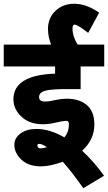

<svg xmlns="http://www.w3.org/2000/svg" viewBox="-55 -869 572 1017"><path d="M-35.2 -632.8H215.8Q199.2 -673.8 199.2 -715.8Q199.2 -773.9 238.8 -811.5Q278.3 -849.1 337.9 -849.1Q402.8 -849.1 470.2 -801.8L412.1 -694.8Q355 -738.8 339.8 -738.8Q329.1 -738.8 329.1 -716.8Q329.1 -676.8 356 -632.8H497.1V-517.1H372.1V-397Q317.4 -397.5 276.1 -397Q234.9 -396.5 207.3 -392.8Q179.7 -389.2 165.8 -380.1Q151.9 -371.1 151.9 -355Q151.9 -331.1 183.1 -331.1Q202.1 -331.1 222.2 -335.9Q269 -346.2 298.8 -346.2Q364.7 -346.2 404.8 -312.7Q444.8 -279.3 444.8 -209Q444.8 -129.4 379.9 -70.8Q443.8 -11.7 496.1 62L386.2 127.9Q331.5 49.3 277.8 -12.2Q209 12.2 163.1 12.2Q96.2 12.2 58.6 -23.2Q21 -58.6 21 -102.1Q21 -137.7 53.5 -161.9Q85.9 -186 138.2 -186Q209 -186 286.1 -141.1Q310.1 -170.9 310.1 -209Q310.1 -220.2 306.6 -224.6Q303.2 -229 293 -229Q282.2 -229 231.9 -217.8Q201.2 -210.9 171.9 -210.9Q100.6 -210.9 58.3 -251.2Q16.1 -291.5 16.1 -342.8Q16.1 -471.2 236.8 -479V-517.1H-35.2ZM143.1 -99.1Q143.1 -83 159.2 -83Q169.9 -83 192.9 -88.9H193.8Q168 -106.9 152.8 -106.9Q143.1 -106.9 143.1 -99.1Z"/></svg>

Font: LT Superior
Style: Bold
Weight: 400
Designer: Daniel Lyons
Foundry: LyonsType
Version: Version 1.000